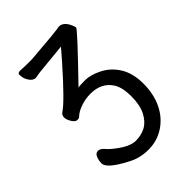

<svg xmlns="http://www.w3.org/2000/svg" viewBox="-210 -808 921 921"><g transform="rotate(-45 250.0 -348.0)"><path d="M247.1 13.2Q187 13.2 140.1 -13.2Q40 -64.9 40 -100.1Q40 -118.2 47.1 -136.5Q54.2 -154.8 70.8 -154.8Q85.9 -154.8 100.6 -137.5Q115.2 -120.1 141.1 -101.1Q194.8 -60.1 232.9 -60.1Q271 -60.1 300.5 -75.9Q330.1 -91.8 349.6 -129.4Q369.1 -167 369.1 -227.1Q369.1 -285.2 349.1 -317.9Q314 -374 238.8 -374Q204.1 -374 171.6 -362.5Q139.2 -351.1 122.1 -334Q118.2 -329.1 105 -329.1Q92.8 -329.1 80.8 -348.1Q68.8 -367.2 68.8 -383.1Q68.8 -398.9 83 -408.2Q122.1 -433.1 248 -575.2L298.8 -633.8L141.1 -618.2Q127 -615.2 107.9 -612.8Q82 -612.8 65.9 -652.8Q62 -668 62 -679.2Q62 -690.9 79.1 -690.9Q106 -689 141.1 -689Q162.1 -689 167 -689.9Q327.1 -702.1 358.9 -709Q390.1 -709 408.2 -668Q415 -652.8 415 -647Q415 -637.2 219.2 -435.1Q230 -438 267.1 -438Q303.2 -438 349.6 -414.6Q396 -391.1 424.6 -344.5Q453.1 -297.9 453.1 -228Q453.1 -159.2 427.5 -105Q401.9 -50.8 354 -18.8Q306.2 13.2 247.1 13.2Z"/></g></svg>

Font: LXGW WenKai Mono GB Screen
Style: Regular
Weight: 400
Monospace: yes
Designer: LXGW / Fontworks Inc.
Foundry: LXGW / Fontworks Inc.
Version: Version 1.510;January 18,2025